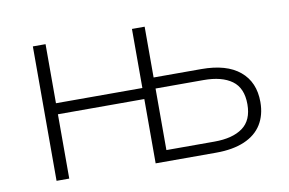

<svg xmlns="http://www.w3.org/2000/svg" viewBox="-59 -586 1031 685"><g transform="rotate(-10 457.0 -243.5)"><path d="M95 0V-487H141V-273H454V-487H500V-303H673Q764 -303 812 -263Q860 -223 860 -151Q860 -104 839 -70Q818 -36 776 -18Q734 0 673 0H454V-233H141V0ZM500 -40H674Q740 -40 776.5 -66.5Q813 -93 813 -151Q813 -210 776.5 -236.5Q740 -263 674 -263H500Z"/></g></svg>

Font: Nunito Sans 10pt ExtraLight
Style: Regular
Weight: 250
Designer: Vernon Adams
Foundry: Vernon Adams
Version: Version 3.101;gftools[0.9.27]